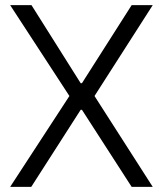

<svg xmlns="http://www.w3.org/2000/svg" viewBox="-20 -727 634 747"><path d="M293.9 -403.3H298.8L492.2 -707H574.2L347.7 -353.5L574.2 0H492.2L298.8 -299.8H293.9L101.6 0H19.5L250 -353.5L19.5 -707H102.5Z"/></svg>

Font: Pretendard Light
Style: Regular
Weight: 300
Designer: Base glyphs from Inter by Rasmus Andersson; Hangeul glyphs from Noto Sans CJK(Source Han Sans) by Jang Soo-young and Kan
Foundry: Kil Hyung-jin
Version: Version 1.309